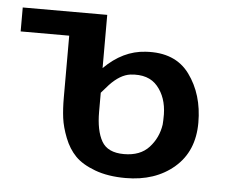

<svg xmlns="http://www.w3.org/2000/svg" viewBox="-42 -519 677 575"><g transform="rotate(5 297.0 -231.0)"><path d="M382 -372Q471 -378 514.5 -318.5Q558 -259 558 -174Q558 -88 501 -39Q444 10 355 10Q302 10 263 -4.5Q224 -19 203 -40.5Q182 -62 169.5 -94Q157 -126 153.5 -153Q150 -180 150 -214V-400H4V-472H258V-312Q314 -368 382 -372ZM259 -238V-181Q259 -124 277 -92.5Q295 -61 344 -61Q393 -61 419.5 -90Q446 -119 452 -159Q453 -169 453 -190Q452 -241 424.5 -273.5Q397 -306 343 -300Q312 -296 281 -263Z"/></g></svg>

Font: Coval
Style: Medium
Weight: 500
Foundry: Context Ltd
Version: Version 001.000